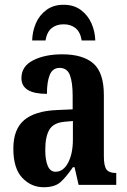

<svg xmlns="http://www.w3.org/2000/svg" viewBox="-20 -776 534 806"><path d="M163 10Q111 10 73.5 -29.5Q36 -69 36 -152Q36 -233 81 -271.5Q126 -310 218 -314L285 -317V-374Q285 -430 273.5 -460.5Q262 -491 230 -491Q201 -491 189 -462Q177 -433 177 -382Q70 -382 70 -448Q70 -498 119.5 -523Q169 -548 241 -548Q328 -548 372 -509.5Q416 -471 416 -377V-121Q416 -79 427 -64.5Q438 -50 465 -50H468V0H310L293 -74H286Q258 -33 234 -11.5Q210 10 163 10ZM213 -55Q246 -55 266 -93Q286 -131 286 -191V-268L252 -265Q205 -261 187.5 -232Q170 -203 170 -147Q170 -104 180.5 -79.5Q191 -55 213 -55ZM115 -606Q116 -644 130.5 -678Q145 -712 174.5 -734Q204 -756 247 -756Q290 -756 319.5 -734Q349 -712 364 -678Q379 -644 380 -606H323Q317 -642 297 -658Q277 -674 247 -674Q217 -674 197 -658Q177 -642 171 -606Z"/></svg>

Font: Noto Serif ExtraCondensed
Style: Bold
Weight: 700
Width: 2
Designer: Monotype Design Team
Foundry: Monotype Imaging Inc.
Version: Version 2.014; ttfautohint (v1.8.4.7-5d5b)